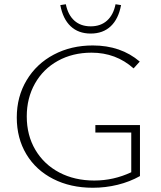

<svg xmlns="http://www.w3.org/2000/svg" viewBox="-20 -878 760 904"><path d="M264 -854 290 -858Q300 -808 330 -781Q360 -754 407 -754Q454 -754 484 -781Q514 -808 524 -858L550 -854Q538 -789 501.5 -754.5Q465 -720 407 -720Q349 -720 312.5 -754.5Q276 -789 264 -854ZM639 -289V-49Q591 -22 534 -8Q477 6 417 6Q312 6 230.5 -35.5Q149 -77 104 -152Q59 -227 59 -325Q59 -423 105.5 -500.5Q152 -578 233.5 -621Q315 -664 417 -664Q549 -664 638 -588L609 -556Q526 -630 411 -630Q322 -630 252.5 -591.5Q183 -553 144.5 -484.5Q106 -416 106 -330Q106 -241 146.5 -172.5Q187 -104 259 -66Q331 -28 424 -28Q515 -28 598 -67V-254H429V-289Z"/></svg>

Font: Ysabeau Infant Light
Style: Regular
Weight: 300
Designer: Christian Thalmann (Catharsis Fonts)
Version: Version 0.003